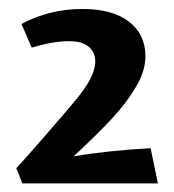

<svg xmlns="http://www.w3.org/2000/svg" viewBox="-20 -850 396 437"><path d="M322.8 -512.7 339.4 -432.6H30.8L17.1 -467.3Q28.3 -478.5 81.8 -540Q135.3 -601.6 150.4 -620.1Q174.3 -648.4 185.5 -670.4Q196.8 -692.4 196.8 -710Q196.8 -730 182.4 -743.2Q168 -756.3 136.2 -756.3Q101.6 -756.3 52.2 -741.7L28.8 -795.4Q92.8 -829.6 167.5 -829.6Q235.8 -829.6 273.4 -800.8Q311 -772 311 -721.7Q311 -688.5 289.3 -651.9Q267.6 -615.2 233.9 -579.1Q200.2 -543 147.5 -494.1Q224.6 -507.3 322.8 -512.7Z"/></svg>

Font: Vesper Libre
Style: Bold
Weight: 700
Designer: Robert Keller & Kimya Gandhi
Foundry: Mota Italic
Version: Version 1.058